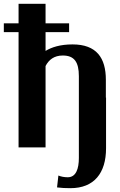

<svg xmlns="http://www.w3.org/2000/svg" viewBox="-46 -770 626 1003"><path d="M-26 -602H51V0H192V-425C209 -458 237 -480 282 -480C342 -480 366 -446 366 -372V55C366 112 351 156 308 156C290 156 274 153 259 147L252 209C276 212 294 213 322 213C445 213 508 135 508 4V-260H507V-353C507 -468 458 -538 333 -538C268 -538 223 -523 192 -504V-602H315V-648H192V-750H51V-648H-26Z"/></svg>

Font: Aerodynamic
Style: Regular
Weight: 500
Designer: Google
Version: Version 2.000980; 2014